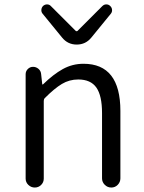

<svg xmlns="http://www.w3.org/2000/svg" viewBox="-20 -839 644 859"><path d="M94.7 -40V-506.8Q94.7 -520.5 104.5 -530.3Q114.3 -540 127.9 -540Q141.6 -540 152.3 -530.8Q163.1 -521.5 164.1 -506.8L168.9 -462.9Q168.9 -460.9 170.4 -460.9Q171.9 -460.9 172.9 -461.9Q217.8 -505.9 260.7 -529.8Q303.7 -553.7 353.5 -553.7Q518.6 -553.7 518.6 -342.8V-41Q518.6 -24.4 506.8 -12.2Q495.1 0 478 0Q460.9 0 448.7 -12.2Q436.5 -24.4 436.5 -41V-333Q436.5 -411.1 411.1 -447.3Q385.7 -483.4 330.1 -483.4Q290 -483.4 256.8 -463.4Q223.6 -443.4 180.7 -400.4Q175.8 -395.5 175.8 -387.7V-40Q175.8 -23.4 164.1 -11.7Q152.3 0 135.7 0Q119.1 0 106.9 -11.7Q94.7 -23.4 94.7 -40ZM257.8 -670.9 170.9 -777.3Q165 -784.2 165 -793Q165 -804.7 172.9 -812.5Q180.7 -819.3 190.4 -819.3Q190.4 -819.3 190.4 -819.3Q201.2 -819.3 208 -811.5L319.3 -700.2Q321.3 -699.2 323.2 -699.2Q325.2 -699.2 326.2 -700.2L437.5 -811.5Q445.3 -819.3 455.1 -819.3Q455.1 -819.3 456.1 -819.3Q465.8 -819.3 472.7 -812.5Q481.4 -804.7 481.4 -793Q481.4 -784.2 475.6 -777.3L388.7 -670.9Q363.3 -639.6 323.2 -639.6Q283.2 -639.6 257.8 -670.9Z"/></svg>

Font: Gen Jyuu Gothic P Normal
Style: Regular
Weight: 300
Designer: [Source Han Sans]
Ryoko NISHIZUKA  (kana & ideographs); Paul D. Hunt (Latin, Greek & Cyrillic); Wenlong ZHANG  (bopomofo
Version: Version 1.002.20150607